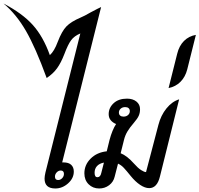

<svg xmlns="http://www.w3.org/2000/svg" viewBox="-167 -1064 1132 1090"><path d="M252 -90Q252 -52 219.5 -23Q187 6 147 6Q86 6 86 -50Q86 -63 91 -85L289 -874Q255 -860 237 -836Q219 -812 198 -756Q179 -707 157 -676.5Q135 -646 98 -621Q35 -794 -20 -889Q-75 -984 -147 -1044Q-40 -988 19 -922.5Q78 -857 116 -751Q141 -773 161 -827Q184 -887 210 -914Q236 -941 290 -964Q312 -973 348 -994Q393 -1018 407 -1024L186 -142H193Q223 -142 237.5 -128Q252 -114 252 -90ZM196 -77Q196 -86 191.5 -91Q187 -96 178 -96Q165 -96 155 -85.5Q145 -75 145 -61Q145 -52 149.5 -47Q154 -42 163 -42Q176 -42 186 -52.5Q196 -63 196 -77Z M850 -500 741 -62Q725 4 680 4Q656 4 628.5 -14.5Q601 -33 575 -65Q551 -95 536 -111Q521 -127 503 -135L484 -61Q477 -31 452.5 -12.5Q428 6 396 6Q360 6 336 -18Q312 -42 312 -80Q312 -128 347.5 -163.5Q383 -199 439 -205L455 -270Q470 -326 492 -360Q474 -367 462 -381Q450 -395 450 -416Q450 -452 478 -478Q506 -504 554 -504Q587 -504 607.5 -487.5Q628 -471 628 -444Q628 -423 620.5 -406.5Q613 -390 594 -368Q569 -339 556 -317Q543 -295 537 -270L518 -194Q554 -180 594 -135Q616 -110 634 -98.5Q652 -87 662 -87L732 -354Q746 -409 778 -448.5Q810 -488 850 -500ZM508 -425Q508 -414 515 -408Q522 -402 534 -402Q550 -402 560 -411Q570 -420 570 -433Q570 -444 563 -450Q556 -456 544 -456Q528 -456 518 -447Q508 -438 508 -425ZM408 -82 423 -141Q397 -136 383.5 -121Q370 -106 370 -83Q370 -58 386 -58Q403 -58 408 -82Z M839 -759Q850 -804 877.5 -831.5Q905 -859 945 -866L896 -670Q885 -627 857.5 -599.5Q830 -572 790 -564Z"/></svg>

Font: Srisakdi
Style: Bold
Weight: 700
Designer: Cadson Demak Co.,Ltd.
Foundry: Cadson Demak Co.,Ltd.
Version: Version 1.000